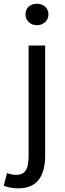

<svg xmlns="http://www.w3.org/2000/svg" viewBox="-63 -775 352 1032"><path d="M35.2 237.3Q-5.9 237.3 -43 223.6L-25.4 155.3Q2 165 24.4 165Q62.5 165 78.1 136.7Q90.8 113.3 90.8 60.5V-530.3H179.7V-234.4V60.5Q179.7 237.3 35.2 237.3ZM135.7 -639.6Q109.4 -639.6 91.8 -656.2Q74.2 -672.9 74.2 -697.3Q74.2 -723.6 91.3 -739.3Q108.4 -754.9 135.7 -754.9Q162.1 -754.9 179.7 -739.3Q197.3 -723.6 197.3 -697.3Q197.3 -671.9 179.2 -655.8Q161.1 -639.6 135.7 -639.6Z"/></svg>

Font: Bpmf GenSeki Gothic R
Style: R
Weight: 400
Foundry: But Ko
Version: Version 1.320